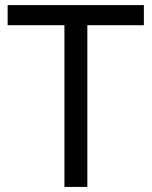

<svg xmlns="http://www.w3.org/2000/svg" viewBox="-20 -734 596 754"><path d="M323 0H233V-635H10V-714H545V-635H323Z"/></svg>

Font: RS Noto Sans
Style: Regular
Weight: 400
Designer: Monotype Design Team
Foundry: Monotype Imaging Inc.
Version: Version 3.10